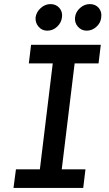

<svg xmlns="http://www.w3.org/2000/svg" viewBox="-20 -919 535 939"><path d="M46 0 58 -91H175L238 -609H121L132 -700H473L462 -609H345L282 -91H398L387 0ZM404 -769Q378 -769 361 -788.5Q344 -808 347 -834Q350 -861 371.5 -880Q393 -899 419 -899Q447 -899 463 -880Q479 -861 475 -834Q473 -808 452 -788.5Q431 -769 404 -769ZM211 -769Q185 -769 168.5 -788.5Q152 -808 154 -834Q158 -861 179.5 -880Q201 -899 227 -899Q254 -899 270.5 -880Q287 -861 283 -834Q280 -808 259.5 -788.5Q239 -769 211 -769Z"/></svg>

Font: Inclusive Sans Medium
Style: Italic
Weight: 500
Italic angle: -7°
Designer: Olivia King
Foundry: Olivia King
Version: Version 2.004